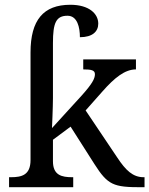

<svg xmlns="http://www.w3.org/2000/svg" viewBox="-20 -785 626 805"><path d="M18 0H287V-42H283C239 -42 202 -50 202 -109V-199L276 -254L376 -97C432 -9 456 0 572 0H586V-42H582C537 -42 507 -71 472 -124L339 -322L409 -401C461 -460 504 -494 550 -494V-536H329V-494C362 -494 378 -491 378 -474C378 -455 366 -433 323 -385L198 -248C198 -248 202 -338 202 -374V-605C202 -689 215 -719 263 -719C305 -719 315 -669 315 -629C368 -629 392 -653 392 -686C392 -727 354 -765 275 -765C162 -765 108 -701 108 -565V-114C108 -51 71 -42 26 -42H18Z"/></svg>

Font: Noto Serif
Style: Regular
Weight: 400
Designer: Monotype Design Team
Foundry: Monotype Imaging Inc.
Version: Version 2.015